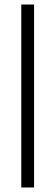

<svg xmlns="http://www.w3.org/2000/svg" viewBox="-20 -828 244 848"><path d="M74 0V-808H130.5V0Z"/></svg>

Font: Encode Sans Semi Condensed Light
Style: Regular
Weight: 300
Width: 4
Designer: Multiple Designers
Foundry: Impallari Type
Version: Version 3.000; ttfautohint (v1.8.3) -l 8 -r 50 -G 200 -x 14 